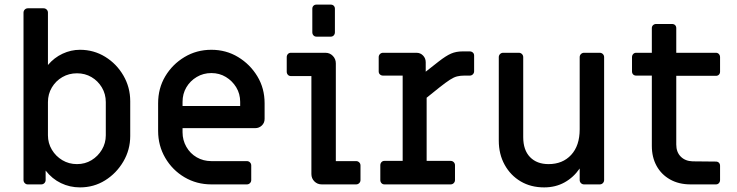

<svg xmlns="http://www.w3.org/2000/svg" viewBox="-20 -800 3196 833"><path d="M327 13Q283 13 244.5 -5.5Q206 -24 178 -60V-19Q178 -11 172.5 -5.5Q167 0 159 0H100Q93 0 87.5 -5.5Q82 -11 82 -19V-745Q82 -753 87.5 -758.5Q93 -764 101 -764H169Q177 -764 182.5 -758.5Q188 -753 188 -745V-518Q215 -550 251.5 -567Q288 -584 327 -584Q387 -584 436.5 -553.5Q486 -523 515.5 -472Q545 -421 545 -361V-210Q545 -150 515 -99Q485 -48 436 -17.5Q387 13 327 13ZM314 -88Q349 -88 377 -105Q405 -122 422 -150.5Q439 -179 439 -213V-357Q439 -392 422 -420.5Q405 -449 377 -465.5Q349 -482 314 -482Q279 -482 250.5 -465.5Q222 -449 205 -420.5Q188 -392 188 -357V-213Q188 -179 205 -150.5Q222 -122 250.5 -105Q279 -88 314 -88Z M897 0Q833 0 780.5 -31Q728 -62 697 -115Q666 -168 666 -232V-352Q666 -417 697 -469Q728 -521 780.5 -552.5Q833 -584 897 -584Q961 -584 1013 -552.5Q1065 -521 1096.5 -469Q1128 -417 1128 -352V-284Q1128 -267 1116 -255.5Q1104 -244 1087 -244H772V-226Q772 -192 788.5 -163Q805 -134 833.5 -117.5Q862 -101 897 -101H1051Q1059 -101 1064.5 -95.5Q1070 -90 1070 -82V-19Q1070 -11 1064.5 -5.5Q1059 0 1051 0ZM772 -340H1022V-358Q1022 -393 1005 -421Q988 -449 960 -466Q932 -483 897 -483Q862 -483 833.5 -466Q805 -449 788.5 -421Q772 -393 772 -358Z M1376 0Q1357 0 1344 -13Q1331 -26 1331 -45V-470H1242Q1234 -470 1229 -475.5Q1224 -481 1224 -489V-552Q1224 -560 1229 -565.5Q1234 -571 1242 -571H1392Q1411 -571 1424 -557.5Q1437 -544 1437 -525V-101H1525Q1533 -101 1538.5 -95.5Q1544 -90 1544 -82V-19Q1544 -11 1538.5 -5.5Q1533 0 1525 0ZM1353 -641Q1345 -641 1340 -646.5Q1335 -652 1335 -660V-762Q1335 -770 1340 -775Q1345 -780 1353 -780H1415Q1423 -780 1428 -775Q1433 -770 1433 -762V-660Q1433 -652 1428 -646.5Q1423 -641 1415 -641Z M1648 0Q1640 0 1635 -5.5Q1630 -11 1630 -19V-83Q1630 -91 1635 -96.5Q1640 -102 1648 -102H1727V-472H1642Q1634 -472 1628.5 -477Q1623 -482 1623 -490V-552Q1623 -560 1628.5 -565.5Q1634 -571 1642 -571H1787Q1804 -571 1815.5 -559Q1827 -547 1827 -530V-489L1883 -533Q1915 -558 1937 -567.5Q1959 -577 1987 -577H2018Q2026 -577 2031.5 -572Q2037 -567 2037 -559V-491Q2037 -483 2031.5 -477.5Q2026 -472 2018 -472H1994Q1977 -472 1963 -468.5Q1949 -465 1932 -454Q1915 -443 1887 -421L1831 -376V-102H1935Q1943 -102 1948.5 -96.5Q1954 -91 1954 -83V-19Q1954 -11 1948.5 -5.5Q1943 0 1935 0Z M2341 13Q2283 13 2239 -13Q2195 -39 2169.5 -85Q2144 -131 2144 -190V-552Q2144 -560 2149.5 -565.5Q2155 -571 2163 -571H2231Q2239 -571 2244.5 -565.5Q2250 -560 2250 -552V-205Q2250 -149 2279.5 -118.5Q2309 -88 2360 -88Q2421 -88 2458 -128Q2495 -168 2495 -239V-552Q2495 -560 2500.5 -565.5Q2506 -571 2514 -571H2582Q2590 -571 2595.5 -565.5Q2601 -560 2601 -552V-19Q2601 -11 2595.5 -5.5Q2590 0 2582 0H2514Q2506 0 2500.5 -5.5Q2495 -11 2495 -19V-69Q2468 -30 2429 -8.5Q2390 13 2341 13Z M2976 0Q2925 0 2887 -21.5Q2849 -43 2828.5 -80.5Q2808 -118 2808 -167V-472H2740Q2732 -472 2727 -477Q2722 -482 2722 -490V-552Q2722 -560 2727 -565.5Q2732 -571 2740 -571H2808V-678Q2808 -686 2813.5 -691Q2819 -696 2827 -696H2895Q2904 -696 2909 -691Q2914 -686 2914 -678V-571H3086Q3094 -571 3099 -565.5Q3104 -560 3104 -552V-489Q3104 -481 3099 -476Q3094 -471 3086 -471H2914V-173Q2914 -140 2933.5 -120.5Q2953 -101 2985 -100L3086 -99Q3094 -99 3099 -94Q3104 -89 3104 -81V-19Q3104 -11 3099 -5.5Q3094 0 3086 0Z"/></svg>

Font: Miriam Libre SemiBold
Style: Regular
Weight: 600
Version: Version 2.000